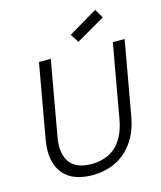

<svg xmlns="http://www.w3.org/2000/svg" viewBox="-131 -999 923 1100"><g transform="rotate(-15 330.5 -448.5)"><path d="M151 -699H221L143 -260Q133 -206 140 -167Q147 -128 167 -103.5Q187 -79 219 -67.5Q251 -56 292 -56Q332 -56 368 -67.5Q404 -79 432.5 -103.5Q461 -128 481 -167Q501 -206 511 -260L589 -699H659L581 -260Q569 -191 540.5 -140.5Q512 -90 472 -57Q432 -24 382.5 -8.5Q333 7 280 7Q227 7 183 -8.5Q139 -24 110.5 -57Q82 -90 71.5 -140.5Q61 -191 73 -260ZM570 -851 399 -752 367 -802 539 -904Z"/></g></svg>

Font: SVN-Poppins Light
Style: Italic
Weight: 300
Italic angle: -10°
Designer: Ninad Kale (Devanagari), Jonny Pinhorn (Latin)
Foundry: Indian Type Foundry
Version: Version 3.002 2017; ttfautohint (v1.8.3)